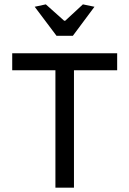

<svg xmlns="http://www.w3.org/2000/svg" viewBox="-20 -860 593 880"><path d="M139 -829 190 -840 274 -765H279L360 -840L413 -829L314 -696H239ZM234 -538H36V-616H517V-538H319V0H234Z"/></svg>

Font: Athiti Medium
Style: Regular
Weight: 500
Designer: CadsonDemak Team
Foundry: CadsonDemak
Version: Version 1.032